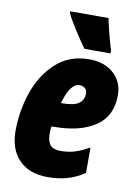

<svg xmlns="http://www.w3.org/2000/svg" viewBox="-87 -823 636 891"><g transform="rotate(10 231.0 -378.0)"><path d="M17 -176Q17 -269 47 -357.5Q77 -446 140 -504Q203 -562 297 -562Q368 -562 412 -523Q456 -484 456 -419Q456 -322 384 -273.5Q312 -225 188 -225H178Q175 -209 175 -193Q175 -154 190 -137Q205 -120 237 -120Q273 -120 302.5 -128.5Q332 -137 373 -160V-40Q331 -12 289 -1Q247 10 199 10Q114 10 65.5 -39.5Q17 -89 17 -176ZM204 -339Q263 -339 286 -355.5Q309 -372 309 -403Q309 -418 299 -427Q289 -436 274 -436Q229 -436 202 -339ZM171 -757V-766H351Q367 -689 389 -619L388 -606H266Q245 -634 214 -682.5Q183 -731 171 -757Z"/></g></svg>

Font: Noto Sans UI CondBlack
Style: Italic
Weight: 900
Width: 3
Italic angle: -12°
Designer: Monotype Design Team
Foundry: Monotype Imaging Inc.
Version: Version 1.001